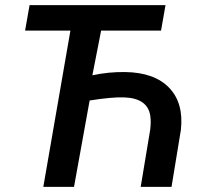

<svg xmlns="http://www.w3.org/2000/svg" viewBox="-20 -731 815 751"><path d="M609.9 -611.3H375.5L341.3 -436.5Q404.8 -450.2 470.2 -449.2Q584.5 -447.3 641.8 -387.5Q699.2 -327.6 687.5 -222.7L650.9 0H530.3L567.4 -223.1Q571.3 -254.4 567.9 -277.8Q557.6 -347.2 464.8 -350.1Q416 -351.6 330.6 -337.9L269.5 0H149.4L255.4 -611.3H78.1L95.7 -710.9H627.4Z"/></svg>

Font: Roboto Medium
Style: Italic
Weight: 500
Italic angle: -12°
Designer: Google
Version: Version 2.134; 2016